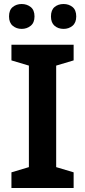

<svg xmlns="http://www.w3.org/2000/svg" viewBox="-20 -937 424 957"><path d="M347 0H37V-78L124 -104V-610L37 -636V-714H347V-636L260 -610V-104L347 -78ZM25 -855Q25 -887 43.5 -902Q62 -917 88 -917Q114 -917 133 -902Q152 -887 152 -855Q152 -824 133 -808.5Q114 -793 88 -793Q62 -793 43.5 -808.5Q25 -824 25 -855ZM234 -855Q234 -887 252 -902Q270 -917 297 -917Q323 -917 341.5 -902Q360 -887 360 -855Q360 -824 341.5 -808.5Q323 -793 297 -793Q270 -793 252 -808.5Q234 -824 234 -855Z"/></svg>

Font: Noto Sans Oriya SemiBold
Style: Regular
Weight: 600
Version: Version 2.003